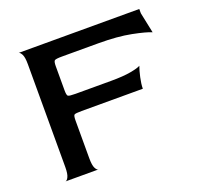

<svg xmlns="http://www.w3.org/2000/svg" viewBox="-108 -721 879 842"><g transform="rotate(-20 331.5 -300.0)"><path d="M60 0Q67 0 74 -14Q81 -28 81 -60V-540Q81 -572 74 -585.5Q67 -599 60 -600H623V-580L643 -484Q618 -495 555 -507.5Q492 -520 403 -520H234Q204 -520 198.5 -515.5Q193 -511 193 -490V-376Q193 -354 198.5 -350Q204 -346 233 -346H398Q456 -346 491.5 -352.5Q527 -359 538 -366Q531 -347 524.5 -317.5Q518 -288 518 -266H233Q204 -266 198.5 -262.5Q193 -259 193 -236V-60Q193 -27 200 -13.5Q207 0 214 0Z"/></g></svg>

Font: Red Rose
Style: Regular
Weight: 400
Designer: Jaikishan Patel
Version: Version 2.000; ttfautohint (v1.8.3)